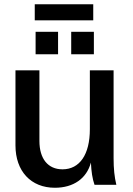

<svg xmlns="http://www.w3.org/2000/svg" viewBox="-20 -872 628 906"><path d="M239 14C327 14 389 -30 409 -105C411 -61 416 -29 426 0H529C520 -37 516 -76 516 -125V-540H404V-262C404 -143 356 -73 275 -73C206 -73 166 -123 166 -207V-540H53V-186C53 -64 126 14 239 14ZM316 -616H423V-722H316ZM148 -616H254V-722H148ZM144 -776H420V-852H144Z"/></svg>

Font: Ronzino Medium
Style: Regular
Weight: 500
Designer: Nunzio Mazzaferro
Foundry: Collletttivo
Version: Version 1.000;Glyphs 3.3 (3337)